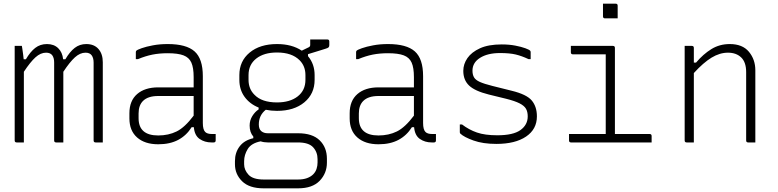

<svg xmlns="http://www.w3.org/2000/svg" viewBox="-20 -776 4240 1046"><path d="M110 0H71Q60 0 60 -11V-526H99Q99 -526 101.5 -511.5Q104 -497 106 -479.5Q108 -462 109 -453H121Q145 -494 172 -515Q199 -536 236 -536Q274 -536 297 -513.5Q320 -491 324 -453H336Q360 -494 387 -515Q414 -536 450 -536Q493 -536 516.5 -509Q540 -482 540 -437V0H501Q490 0 490 -11V-435Q490 -460 479.5 -474.5Q469 -489 446 -489Q416 -489 388 -463.5Q360 -438 325 -385V0H286Q275 0 275 -11V-436Q275 -461 264.5 -475Q254 -489 231 -489Q201 -489 173 -463.5Q145 -438 110 -385Z M1085 -361V-106Q1085 -70 1098 -57Q1109 -46 1134 -46H1155V-11Q1155 0 1144 0H1132Q1095 0 1067.5 -19Q1040 -38 1036 -83H1024Q996 -38 951 -14Q906 10 842 10Q769 10 727 -27Q685 -64 685 -131V-159Q685 -227 727 -263.5Q769 -300 842 -300H1035V-356Q1035 -407 1022.5 -435Q1010 -463 979.5 -474.5Q949 -486 894 -486Q848 -486 810.5 -478.5Q773 -471 732 -454H720V-492Q720 -497 723 -500Q728 -505 752 -513.5Q776 -522 813 -529Q850 -536 894 -536Q995 -536 1040 -496Q1085 -456 1085 -361ZM735 -132Q735 -38 842 -38Q898 -38 942.5 -60Q987 -82 1035 -146V-253H842Q786 -253 759 -226Q735 -202 735 -158Z M1489 -536Q1570 -536 1624 -500L1663 -519Q1670 -523 1670 -531V-561H1763Q1774 -561 1774 -550V-530Q1774 -522 1770 -518Q1766 -514 1752 -510Q1738 -506 1707 -496L1658 -481V-470Q1694 -427 1694 -367V-341Q1694 -265 1638 -218.5Q1582 -172 1489 -172Q1457 -172 1428 -178Q1390 -148 1390 -98Q1390 -73 1403.5 -61.5Q1417 -50 1439 -50H1604Q1682 -50 1721.5 -11.5Q1761 27 1761 89V110Q1761 168 1721.5 209Q1682 250 1604 250H1416Q1338 250 1299 211.5Q1260 173 1260 119V102Q1260 55 1285.5 21.5Q1311 -12 1360 -23V-32Q1340 -55 1340 -92Q1340 -120 1354.5 -143.5Q1369 -167 1389 -180V-190Q1340 -210 1312 -249Q1284 -288 1284 -341V-367Q1284 -443 1340 -489.5Q1396 -536 1489 -536ZM1489 -490Q1418 -490 1376 -457Q1334 -424 1334 -367V-341Q1334 -292 1366 -260Q1406 -218 1489 -218Q1560 -218 1602 -251Q1644 -284 1644 -341V-367Q1644 -416 1612 -448Q1570 -490 1489 -490ZM1417 202H1603Q1632 202 1652.5 194.5Q1673 187 1686 174Q1699 161 1704.5 144Q1710 127 1710 110V91Q1710 53 1686 26.5Q1662 0 1603 0H1439Q1418 0 1400 -6Q1349 4 1329.5 36Q1310 68 1310 102V119Q1310 150 1334 176Q1358 202 1417 202Z M2285 -361V-106Q2285 -70 2298 -57Q2309 -46 2334 -46H2355V-11Q2355 0 2344 0H2332Q2295 0 2267.5 -19Q2240 -38 2236 -83H2224Q2196 -38 2151 -14Q2106 10 2042 10Q1969 10 1927 -27Q1885 -64 1885 -131V-159Q1885 -227 1927 -263.5Q1969 -300 2042 -300H2235V-356Q2235 -407 2222.5 -435Q2210 -463 2179.5 -474.5Q2149 -486 2094 -486Q2048 -486 2010.5 -478.5Q1973 -471 1932 -454H1920V-492Q1920 -497 1923 -500Q1928 -505 1952 -513.5Q1976 -522 2013 -529Q2050 -536 2094 -536Q2195 -536 2240 -496Q2285 -456 2285 -361ZM1935 -132Q1935 -38 2042 -38Q2098 -38 2142.5 -60Q2187 -82 2235 -146V-253H2042Q1986 -253 1959 -226Q1935 -202 1935 -158Z M2689 -39Q2776 -39 2815.5 -67.5Q2855 -96 2855 -142Q2855 -167 2845.5 -183.5Q2836 -200 2810.5 -213Q2785 -226 2737 -238L2643 -261Q2567 -280 2535.5 -310Q2504 -340 2504 -390Q2504 -427 2526.5 -459.5Q2549 -492 2595 -513Q2641 -534 2713 -534Q2754 -534 2787.5 -527.5Q2821 -521 2842.5 -513Q2864 -505 2868 -500Q2871 -497 2871 -492V-454H2859Q2823 -471 2790 -479Q2757 -487 2704 -487Q2637 -487 2595.5 -461Q2554 -435 2554 -391Q2554 -369 2562.5 -354.5Q2571 -340 2594.5 -329.5Q2618 -319 2662 -308L2766 -282Q2849 -262 2877 -228.5Q2905 -195 2905 -142Q2905 -72 2846 -32Q2787 8 2684 8Q2611 8 2559.5 -10.5Q2508 -29 2488 -48Q2485 -51 2485 -56V-98H2497Q2535 -69 2578.5 -54Q2622 -39 2689 -39Z M3080 -46H3280V-480H3101Q3090 -480 3090 -491V-526H3319Q3330 -526 3330 -515V-46H3519Q3530 -46 3530 -35V0H3091Q3080 0 3080 -11ZM3265 -756H3334Q3345 -756 3345 -745V-676H3276Q3265 -676 3265 -687Z M3760 0H3721Q3710 0 3710 -11V-526H3749Q3760 -526 3760 -515V-435H3772Q3811 -481 3855.5 -508.5Q3900 -536 3956 -536Q4025 -536 4060 -494Q4095 -452 4095 -393V0H4056Q4045 0 4045 -11V-383Q4045 -437 4018 -463Q3991 -489 3946 -489Q3901 -489 3856.5 -462Q3812 -435 3760 -378Z"/></svg>

Font: Recursive Mn Lnr St Lt
Style: Regular
Weight: 300
Monospace: yes
Version: Version 1.079;hotconv 1.0.112;makeotfexe 2.5.65598; ttfautoh